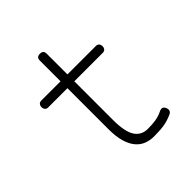

<svg xmlns="http://www.w3.org/2000/svg" viewBox="-193 -841 986 986"><g transform="rotate(-45 300.0 -347.5)"><path d="M482 -530Q493 -530 499 -523Q505 -516 505 -505Q505 -494 499 -487Q493 -480 482 -480H275V-200Q275 -114 299 -77Q323 -40 370 -40Q402 -40 427 -44Q452 -48 477 -60Q489 -66 497.5 -63.5Q506 -61 511 -50Q517 -38 514 -28.5Q511 -19 500 -14Q469 0 439.5 5Q410 10 365 10Q335 10 309.5 0Q284 -10 265 -33Q246 -56 235.5 -92.5Q225 -129 225 -182V-480H85Q74 -480 68 -487Q62 -494 62 -505Q62 -516 68 -523Q74 -530 85 -530H225V-680Q225 -693 231 -699Q237 -705 250 -705Q263 -705 269 -699Q275 -693 275 -680V-530Z"/></g></svg>

Font: Maple Mono NL Thin
Style: Regular
Weight: 250
Monospace: yes
Designer: subframe7536
Version: Version 7.000